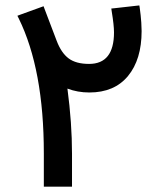

<svg xmlns="http://www.w3.org/2000/svg" viewBox="-20 -701 601 721"><path d="M144.6 -124.9Q144.6 -439.8 50.4 -631.7L45.3 -641.8L55.9 -645.8L134 -674.1L143.6 -677.6L147.1 -668Q154.7 -647.9 170 -607.8Q185.4 -567.8 192.9 -547.6Q210.1 -502.3 237.8 -481.6Q265.5 -461 314.4 -461Q408.1 -461 408.1 -579.3Q408.1 -606.5 399.5 -658.4L398 -669L408.6 -670L493.7 -679.6L503.3 -680.6L504.8 -671Q506.8 -654.9 508.1 -644.3Q509.3 -633.8 510.6 -616.1Q511.8 -598.5 511.8 -584.4Q511.8 -477.6 460.7 -415.6Q409.6 -353.7 315.4 -353.7Q271.5 -353.7 233.2 -368.3Q250.4 -239.3 250.4 -123.4V-10.1V0H240.3H154.7H144.6V-10.1Z"/></svg>

Font: Vazir FD Medium
Style: Regular
Weight: 500
Foundry: DejaVu fonts team - Redesigned by Saber Rastikerdar
Version: Version 21.10;October 20, 2019;FontCreator 12.0.0.2547 64-bi